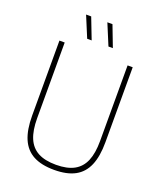

<svg xmlns="http://www.w3.org/2000/svg" viewBox="-169 -1051 980 1166"><g transform="rotate(20 321.0 -467.5)"><path d="M84.5 -255.5V-740H118.5V-250.5Q118.5 -172.5 139.5 -122.5Q160.5 -72.5 205.2 -48.2Q250 -24 322 -24Q393.5 -24 438.2 -48.2Q483 -72.5 504 -122.5Q525 -172.5 525 -250.5V-740H558V-255.5Q558 -164 533.2 -105.8Q508.5 -47.5 456.5 -19.2Q404.5 9 322 9Q239.5 9 187 -19.2Q134.5 -47.5 109.5 -105.8Q84.5 -164 84.5 -255.5ZM239 -808 182.5 -944H215.5L268 -808ZM376.5 -808 320 -944H353L405 -808Z"/></g></svg>

Font: Encode Sans Semi Condensed Thin
Style: Regular
Weight: 250
Width: 4
Designer: Multiple Designers
Foundry: Impallari Type
Version: Version 2.000